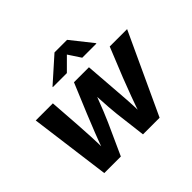

<svg xmlns="http://www.w3.org/2000/svg" viewBox="-170 -990 1216 1216"><g transform="rotate(-45 438.5 -381.5)"><path d="M130.4 0 59.1 -542.5H212.4L226.6 -343.3Q230 -288.6 233.6 -225.6Q237.3 -162.6 236.8 -87.4H220.2Q245.1 -161.1 270.5 -224.4Q295.9 -287.6 318.4 -343.3L401.4 -542.5H535.6L550.8 -343.3Q555.2 -288.6 559.6 -225.6Q564 -162.6 564.9 -87.4H547.9Q572.3 -161.1 595.7 -224.1Q619.1 -287.1 641.1 -343.3L721.7 -542.5H877.4L626 0H477.1L451.7 -210Q448.2 -239.7 445.6 -277.3Q442.9 -314.9 440.9 -354.2Q439 -393.6 436 -428.7H461.9Q447.8 -394 432.6 -354.7Q417.5 -315.4 402.6 -277.8Q387.7 -240.2 374 -210L278.8 0ZM410.6 -615.2H284.7L285.6 -618.7L447.8 -763.2H560.5L675.3 -618.7L674.8 -615.2H548.3L493.7 -698.2Z"/></g></svg>

Font: Inter 16pt
Style: Bold Italic
Weight: 700
Italic angle: -9.3988°
Version: Version 4.001;git-66647c0bb